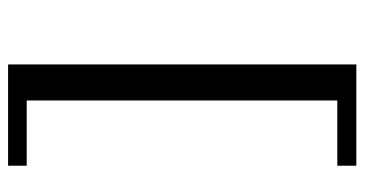

<svg xmlns="http://www.w3.org/2000/svg" viewBox="-228 -520 880 463"><g transform="rotate(-90 211.5 -288.0)"><path d="M43.9 131.8V85.9H201.2V-663.1H43.9V-708H288.1V131.8Z"/></g></svg>

Font: BabelStone Ogham Lithic
Style: Regular
Weight: 400
Designer: Andrew West
Foundry: BabelStone
Version: Version 1.02 March 14, 2022